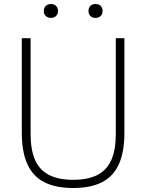

<svg xmlns="http://www.w3.org/2000/svg" viewBox="-20 -931 731 960"><path d="M89 -268V-740H133V-262Q133 -182 155.2 -131.5Q177.5 -81 224.5 -56.5Q271.5 -32 346 -32Q420.5 -32 467.5 -56.5Q514.5 -81 536.8 -131.5Q559 -182 559 -262V-740H602V-268Q602 -172 574.8 -111Q547.5 -50 491 -20.5Q434.5 9 346 9Q257 9 200.5 -20.5Q144 -50 116.5 -111Q89 -172 89 -268ZM199 -876Q199 -891.5 208.8 -901.2Q218.5 -911 234.5 -911Q250.5 -911 260.2 -901.2Q270 -891.5 270 -876Q270 -860.5 260.2 -851Q250.5 -841.5 234.5 -841.5Q218.5 -841.5 208.8 -851Q199 -860.5 199 -876ZM422.5 -876Q422.5 -892 432 -901.5Q441.5 -911 457.5 -911Q473.5 -911 483.2 -901.5Q493 -892 493 -876Q493 -860.5 483.2 -851Q473.5 -841.5 457.5 -841.5Q441.5 -841.5 432 -851Q422.5 -860.5 422.5 -876Z"/></svg>

Font: Encode Sans ExtraLight
Style: Regular
Weight: 275
Designer: Multiple Designers
Foundry: Impallari Type
Version: Version 2.000